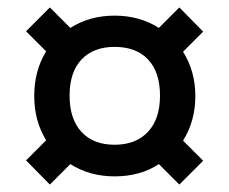

<svg xmlns="http://www.w3.org/2000/svg" viewBox="-20 -589 616 516"><path d="M505 -331Q505 -264 472 -211L526 -157L462 -93L407 -148Q357 -115 288 -115Q221 -115 169 -148L114 -93L50 -158L104 -212Q72 -264 72 -331Q72 -399 104 -451L50 -505L114 -569L169 -514Q221 -547 288 -547Q355 -547 407 -514L462 -569L526 -504L472 -450Q505 -397 505 -331ZM288 -463Q231 -463 199 -429Q167 -395 167 -332Q167 -269 199 -234.5Q231 -200 288 -200Q345 -200 377.5 -234.5Q410 -269 410 -332Q410 -395 378 -429Q346 -463 288 -463Z"/></svg>

Font: LT Superior Semi-bold
Style: Regular
Weight: 600
Designer: Daniel Lyons
Foundry: LyonsType
Version: Version 1.0